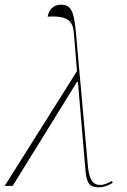

<svg xmlns="http://www.w3.org/2000/svg" viewBox="-59 -792 543 818"><path d="M-39 0H-5L269 -443H273L305 -67C310 -14 320 6 361 6C382 6 402 -1 421 -13L418 -21C409 -16 387 -4 368 -4C335 -4 322 -29 316 -79L264 -658C256 -752 239 -772 200 -772C169 -772 150 -752 144 -721C234 -726 252 -701 256 -647L269 -489Z"/></svg>

Font: Noto Serif Display Condensed Thin
Style: Italic
Weight: 100
Width: 3
Italic angle: -12°
Designer: Monotype Design Team
Foundry: Monotype Imaging Inc.
Version: Version 2.009